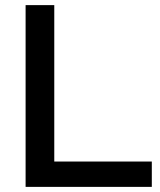

<svg xmlns="http://www.w3.org/2000/svg" viewBox="-20 -730 624 750"><path d="M80 0V-710H192V-99H573V0Z"/></svg>

Font: Raleway Thin SemiBold
Style: Regular
Weight: 600
Version: Version 4.026